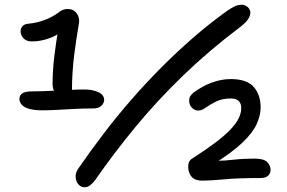

<svg xmlns="http://www.w3.org/2000/svg" viewBox="-20 -752 1212 811"><path d="M254 -339Q230 -339 216.5 -355Q203 -371 202 -394Q202 -453 209.5 -515Q217 -577 227 -632L245 -622Q218 -600 183 -588.5Q148 -577 115 -577Q92 -577 79.5 -590Q67 -603 67 -621Q67 -633 75.5 -642Q84 -651 101 -652Q134 -655 167 -667Q200 -679 227 -699Q235 -706 244.5 -710Q254 -714 266 -714Q291 -714 304.5 -695Q318 -676 313 -651Q308 -622 303 -589Q298 -556 293.5 -520.5Q289 -485 286.5 -447Q284 -409 284 -372Q284 -357 276 -348Q268 -339 254 -339ZM160 -286Q126 -286 104 -292Q82 -298 72 -309.5Q62 -321 62 -334Q62 -350 74.5 -358Q87 -366 116 -366Q137 -366 165 -367Q193 -368 222.5 -369.5Q252 -371 281.5 -372.5Q311 -374 337 -374Q370 -374 395 -363Q420 -352 420 -329Q419 -315 407.5 -304.5Q396 -294 375 -294Q336 -294 296.5 -292Q257 -290 222 -288Q187 -286 160 -286ZM337 39Q322 39 311.5 27Q301 15 299.5 -3Q298 -21 310 -39Q361 -113 417 -186.5Q473 -260 533.5 -329.5Q594 -399 659.5 -465Q725 -531 794.5 -591.5Q864 -652 939 -706Q958 -719 972 -725.5Q986 -732 1002 -732Q1012 -732 1022.5 -725Q1033 -718 1036.5 -706Q1040 -694 1031.5 -677Q1023 -660 996 -639Q862 -538 753.5 -433Q645 -328 554 -218Q463 -108 381 10Q370 24 359.5 31.5Q349 39 337 39ZM834 11Q804 11 790 -4.5Q776 -20 775 -46Q775 -62 780 -70.5Q785 -79 793 -83Q852 -121 891.5 -151Q931 -181 954.5 -206Q978 -231 988.5 -253Q999 -275 999 -295Q999 -336 955 -336Q919 -336 893.5 -323.5Q868 -311 850 -298Q832 -285 818 -285Q802 -285 790.5 -297Q779 -309 779 -326Q779 -338 783.5 -345.5Q788 -353 799 -362Q836 -389 875.5 -403.5Q915 -418 955 -418Q1023 -418 1052 -384.5Q1081 -351 1081 -298Q1081 -266 1065 -229.5Q1049 -193 1005 -150.5Q961 -108 877 -56L860 -79Q870 -75 880.5 -74Q891 -73 901 -73Q928 -73 967.5 -77.5Q1007 -82 1055 -82Q1093 -82 1107.5 -68.5Q1122 -55 1123 -35Q1123 -20 1112.5 -10Q1102 0 1080 0Q984 0 927 5.5Q870 11 834 11Z"/></svg>

Font: Shantell Sans
Style: Regular
Weight: 400
Designer: Stephen Nixon, Anya Danilova, Shantell Martin
Foundry: Arrow Type
Version: Version 1.008;[ac192a2d6]